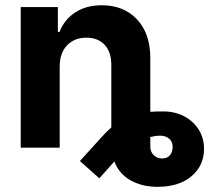

<svg xmlns="http://www.w3.org/2000/svg" viewBox="-20 -573 842 745"><path d="M211.6 -315.3V0H60.4V-545.5H204.5V-449.2H210.9Q229.4 -496.8 271.8 -524.7Q314.3 -552.6 375 -552.6Q460.2 -552.6 511.7 -497.7Q563.2 -442.8 563.2 -347.3V-139.2Q575.6 -140.3 588.2 -140.4Q600.9 -140.6 614 -140.6Q658.7 -140.6 694.2 -122Q729.8 -103.3 750.7 -70.7Q771.7 -38 771.7 5Q771.7 69.2 723.5 110.4Q675.4 151.6 592.3 152Q533.4 152.3 487.9 127.5Q442.5 102.6 423.7 53.6L365.4 119L290.1 51.8L369.3 -35.5Q390.6 -60 411.9 -78.5V-320.3Q412.3 -370.4 386.4 -398.6Q360.4 -426.8 315 -426.8Q269.2 -426.8 240.6 -397.5Q212 -368.3 211.6 -315.3ZM563.2 -3.9Q563.2 16.3 576.5 29.1Q589.8 41.9 609.4 41.9Q628.2 41.9 639 29.7Q649.9 17.4 649.9 -2.8Q649.9 -23.4 636.5 -34.8Q623.2 -46.2 603.3 -46.5Q586.3 -46.9 563.2 -41.5Z"/></svg>

Font: Inter Zeller
Style: Bold
Weight: 700
Designer: Rasmus Andersson; Joe Bland
Foundry: zeller
Version: Version 3.015;git-dec3a8cb1